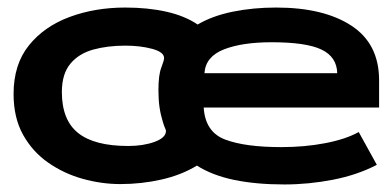

<svg xmlns="http://www.w3.org/2000/svg" viewBox="-20 -477 1040 509"><path d="M734 12Q659 12 601 0Q543 -12 502 -38Q461 -13 408 -1Q355 11 299 11Q249 11 199 -3Q149 -17 107.5 -46Q66 -75 41 -120Q16 -165 16 -228Q16 -306 56.5 -356.5Q97 -407 164.5 -432Q232 -457 312 -457Q372 -457 421 -446Q470 -435 504 -412Q543 -435 597 -446Q651 -457 712 -457Q838 -457 911.5 -409Q985 -361 985 -264V-192H520Q524 -127 577 -107Q630 -87 726 -87Q788 -87 842.5 -97.5Q897 -108 931 -127L979 -40Q927 -13 862.5 -0.5Q798 12 734 12ZM522 -283H874Q873 -326 832.5 -345.5Q792 -365 700 -365Q622 -365 573.5 -346Q525 -327 522 -283ZM320 -90Q360 -90 390 -101Q420 -112 420 -130Q420 -132 417.5 -137.5Q415 -143 412 -153Q406 -172 403 -192Q400 -212 400 -238Q400 -278 407.5 -297.5Q415 -317 415 -323Q415 -339 383.5 -347.5Q352 -356 312 -356Q265 -356 227 -345.5Q189 -335 166.5 -308Q144 -281 144 -233Q144 -159 187 -124.5Q230 -90 320 -90Z"/></svg>

Font: Inconsolata UltraExpanded ExtraBold
Style: Regular
Weight: 800
Width: 9
Monospace: yes
Designer: Raph Levien, Cyreal, Brenton Simpson
Foundry: Raph Levien, Cyreal, Google
Version: Version 3.001; ttfautohint (v1.8.2.53-6de2)